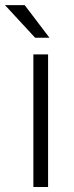

<svg xmlns="http://www.w3.org/2000/svg" viewBox="-51 -745 294 765"><path d="M140.6 0H82V-528.3H140.6ZM146 -594.7H88.9L-31.2 -724.6H47.4Z"/></svg>

Font: Roboto Web
Style: Light
Weight: 300
Designer: Google
Version: Version 1.200310; 2013